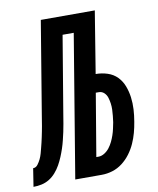

<svg xmlns="http://www.w3.org/2000/svg" viewBox="-129 -800 712 865"><g transform="rotate(-10 227.0 -367.5)"><path d="M-46 0 -33 -83Q-20 -83 -11.5 -94.5Q-3 -106 2.5 -117.5Q8 -129 11.5 -141.5Q15 -154 18 -166Q21 -178 24 -190Q27 -202 29.5 -214.5Q32 -227 34.5 -239Q37 -251 39 -263Q41 -275 43 -287.5Q45 -300 47 -312L117 -735H364L318 -452Q346 -452 372 -443.5Q398 -435 416 -416.5Q434 -398 443.5 -373Q453 -348 456.5 -321Q460 -294 458.5 -266Q457 -238 452 -210Q448 -185 441.5 -161Q435 -137 424.5 -113.5Q414 -90 398 -68.5Q382 -47 361 -31Q340 -15 315.5 -7.5Q291 0 266 0H145L253 -652H202L142 -293Q139 -275 136 -256.5Q133 -238 129 -220Q125 -202 120.5 -183.5Q116 -165 110 -147Q104 -129 96.5 -111Q89 -93 79.5 -76Q70 -59 56.5 -43.5Q43 -28 26.5 -18Q10 -8 -8.5 -4Q-27 0 -46 0ZM266 -83Q280 -83 293.5 -91.5Q307 -100 316.5 -112.5Q326 -125 332.5 -138.5Q339 -152 344 -166.5Q349 -181 352 -195Q355 -209 358 -224Q360 -238 361.5 -252.5Q363 -267 363.5 -281.5Q364 -296 362 -310Q360 -324 356 -337Q352 -350 342 -359.5Q332 -369 317 -369H304L256 -83Z"/></g></svg>

Font: Iosevka
Style: Bold Italic
Weight: 700
Italic angle: -9°
Monospace: yes
Designer: Belleve Invis
Foundry: Belleve Invis
Version: Version 32.5.0; ttfautohint (v1.8.4)